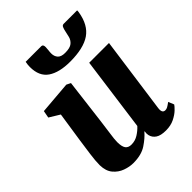

<svg xmlns="http://www.w3.org/2000/svg" viewBox="-232 -944 1078 1078"><g transform="rotate(-45 307.0 -405.0)"><path d="M189 10Q159 10 126.5 -1.8Q94 -13.5 71 -40.8Q48 -68 47 -115Q47 -149.5 53.8 -198Q60.5 -246.5 67 -292L94 -471L32 -509L40 -552L234 -568L259 -556L226 -288Q221 -244.5 214.5 -202.2Q208 -160 208 -138Q208 -102 219.2 -86.5Q230.5 -71 255 -71Q284.5 -71 309.2 -86.5Q334 -102 352 -122L412 -564H569L506 -110Q501 -73 526 -73Q534.5 -73 543 -77.2Q551.5 -81.5 570 -95L584 -61Q579 -52.5 561.5 -35.5Q544 -18.5 515.2 -4.2Q486.5 10 448 10Q407.5 10 386.5 -4Q365.5 -18 360 -42Q357 -55 360 -71L358 -72Q333.5 -43 293.5 -16.5Q253.5 10 189 10ZM288 -820Q301.5 -820 301.5 -799.5Q301.5 -788 299.8 -775.5Q298 -763 298 -751.5Q298 -728.5 311.2 -713.5Q324.5 -698.5 356 -698.5Q395 -698.5 411.8 -712.5Q428.5 -726.5 433.8 -746.8Q439 -767 442.5 -785Q445 -798 449.8 -809Q454.5 -820 465.5 -820H572Q572 -816.5 572 -813Q572 -809.5 571 -805Q557 -718.5 502 -681Q447 -643.5 341 -643.5Q255 -643.5 207.2 -676Q159.5 -708.5 159.5 -782.5Q159.5 -791.5 160.5 -801Q161.5 -810.5 163.5 -820Z"/></g></svg>

Font: Merriweather Black
Style: Italic
Weight: 900
Italic angle: -7.8°
Designer: Eben Sorkin
Foundry: Eben Sorkin
Version: Version 2.200;gftools[0.9.31]